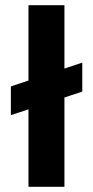

<svg xmlns="http://www.w3.org/2000/svg" viewBox="-20 -722 360 742"><path d="M22 -388 298 -480V-368L22 -277ZM90 0V-702H229V0Z"/></svg>

Font: Bricolage Grotesque 36pt SemiCondensed
Style: Bold
Weight: 700
Width: 4
Designer: Mathieu Triay
Foundry: Atelier Triay
Version: Version 1.001;gftools[0.9.33.dev8+g029e19f]